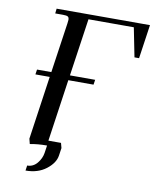

<svg xmlns="http://www.w3.org/2000/svg" viewBox="-92 -772 795 988"><g transform="rotate(10 305.5 -278.0)"><path d="M74.2 -350.1 78.1 -376H152.8L190.9 -637.2Q192.9 -650.9 192.9 -655.8Q192.9 -668.5 186.3 -672.6Q179.7 -676.8 161.1 -676.8H120.1L123 -702.1H610.8L585 -524.9H561L530.8 -676.8H293.9L250 -376H381.8L377.9 -350.1H246.1L199.2 -25.9H265.1L272 0L266.1 40Q260.3 79.6 217.3 112.8Q174.3 146 109.9 146L113.8 119.1Q145 119.1 165.8 94Q186.5 68.8 190.9 40L196.8 0Q147.9 0 107.9 7.8L101.1 -19L148.9 -350.1Z"/></g></svg>

Font: Dihjauti
Style: Bold Italic
Weight: 700
Italic angle: -9°
Designer: T. Christopher White
Version: Version 3.0.0